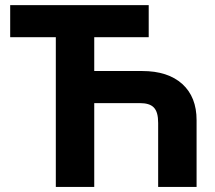

<svg xmlns="http://www.w3.org/2000/svg" viewBox="-20 -734 845 754"><path d="M752 0V-262.2C752 -322.8 733.4 -370.1 695.8 -404.3C658.2 -438 606 -455.1 538.1 -455.1H350.1V-587.9H564V-713.9H20V-587.9H199.2V0H350.1V-329.1H527.8C580.1 -329.1 601.1 -309.1 601.1 -251V0Z"/></svg>

Font: Noto Reveo Sans
Style: Bold
Weight: 700
Designer: Monotype Design team
Foundry: Monotype Imaging Inc.
Version: Version 1.04